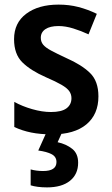

<svg xmlns="http://www.w3.org/2000/svg" viewBox="-20 -573 485 833"><path d="M407 -155Q407 -77 355 -33.5Q303 10 206 10Q155 10 115.5 2Q76 -6 42 -22V-131Q76 -112 119.5 -99.5Q163 -87 201 -87Q247 -87 268.5 -103Q290 -119 290 -147Q290 -164 280.5 -177.5Q271 -191 247 -205Q223 -219 179 -238Q113 -267 77 -302.5Q41 -338 41 -403Q41 -474 94 -513.5Q147 -553 234 -553Q280 -553 320.5 -542.5Q361 -532 400 -513L364 -424Q332 -439 298 -449.5Q264 -460 234 -460Q197 -460 177 -446.5Q157 -433 157 -409Q157 -392 167 -379.5Q177 -367 201 -354Q225 -341 268 -321Q334 -292 370.5 -256.5Q407 -221 407 -155ZM319 133Q319 183 283.5 211.5Q248 240 184 240Q162 240 143.5 237.5Q125 235 113 231V162Q138 169 167 169Q225 169 225 130Q225 107 204 96Q183 85 146 80L182 0H250L230 44Q267 52 293 72.5Q319 93 319 133Z"/></svg>

Font: Noto Sans Khmer UI SemiCondensed SemiBold
Style: Regular
Weight: 600
Width: 4
Designer: Danh Hong and the Monotype Design Team
Foundry: Monotype Imaging Inc.
Version: Version 2.002; ttfautohint (v1.8.4.7-5d5b)